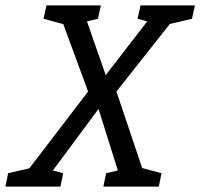

<svg xmlns="http://www.w3.org/2000/svg" viewBox="-70 -687 738 707"><path d="M272.7 -350 517.5 -667H609.5L358.7 -350L476.5 0H382.5ZM340.3 -350 80.8 0H-13.2L254.3 -350L137.8 -667H229.8ZM101.2 -667H181.2L170.7 -596.2L90.2 -617.8ZM447.5 -667H527.5L517 -596.2L436.5 -617.8ZM310.7 0 320.7 -49.2 410.8 -70 390.7 0ZM-50 0 -40 -49.2 50.2 -70 30 0ZM72.5 0 81.2 -70.8 162.5 -49.2 152.5 0ZM434.8 0 443.5 -70.8 524.8 -49.2 514.8 0ZM192 -594.7 221.5 -667H301.5L290.5 -617.8ZM538.3 -594.7 567.8 -667H647.8L636.8 -617.8Z"/></svg>

Font: Epunda Slab Light
Style: Italic
Weight: 300
Italic angle: -12°
Designer: Simon Atzbach
Foundry: typofactur
Version: Version 1.102